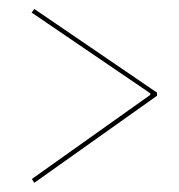

<svg xmlns="http://www.w3.org/2000/svg" viewBox="-20 -450 400 428"><path d="M51 -51 56.5 -42.5 330 -236.5V-243.5L56.5 -430L50.5 -422L315 -242V-238.5Z"/></svg>

Font: ZnikomitSC
Style: Regular
Weight: 100
Designer: gluk
Foundry: gluk
Version: Version 0.55